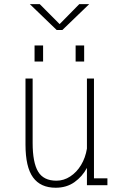

<svg xmlns="http://www.w3.org/2000/svg" viewBox="-20 -868 590 900"><path d="M241 12Q170 12 134.8 -36.5Q99.5 -85 99.5 -190.5V-500H133V-198Q133 -106.5 158.5 -63.8Q184 -21 244.5 -21Q279 -21 309.2 -40.8Q339.5 -60.5 360 -94.5Q380.5 -128.5 387.5 -171.5V-500H420.5V-32H483.5V0H387.5V-81Q366 -40.5 329 -14.2Q292 12 241 12ZM142 -655H182V-579.5H142ZM334.5 -655H374.5V-579.5H334.5ZM120 -848.5H166.5L259.5 -755L351.5 -848.5H398L272.5 -727.5H245.5Z"/></svg>

Font: Trispace SemiCondensed Thin
Style: Regular
Weight: 100
Width: 4
Designer: Tyler Finck
Foundry: Etcetera Type Company
Version: Version 1.210; ttfautohint (v1.8.3)